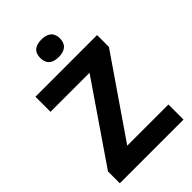

<svg xmlns="http://www.w3.org/2000/svg" viewBox="-269 -1031 1134 1134"><g transform="rotate(-45 298.0 -464.0)"><path d="M306 -928C260 -928 224 -911 224 -855C224 -800 260 -782 306 -782C350 -782 388 -800 388 -855C388 -911 350 -928 306 -928ZM565 0V-126H221L557 -615V-714H42V-588H368L33 -99V0Z"/></g></svg>

Font: Noto Sans Myanmar UI
Style: Bold
Weight: 700
Designer: Monotype Design Team
Foundry: Monotype Imaging Inc.
Version: Version 2.103